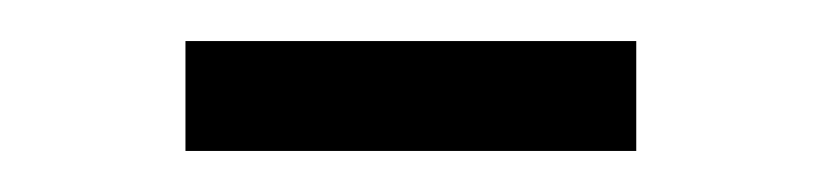

<svg xmlns="http://www.w3.org/2000/svg" viewBox="-20 -547 402 94"><path d="M70.8 -473.1H291.5V-526.9H70.8Z"/></svg>

Font: Now Medium
Style: Regular
Weight: 500
Designer: Alfredo Marco Pradil
Foundry: Alfredo Marco Pradil
Version: Version 1.200;hotconv 1.0.109;makeotfexe 2.5.65596